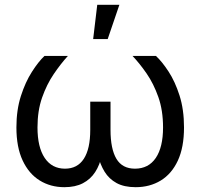

<svg xmlns="http://www.w3.org/2000/svg" viewBox="-20 -777 841 805"><path d="M250 7.8Q191.9 7.8 146.5 -20.3Q101.1 -48.3 75 -104Q48.8 -159.7 48.8 -242.7Q48.8 -315.9 67.6 -374.5Q86.4 -433.1 113.8 -475.8Q141.1 -518.6 166.5 -542.5H264.6Q234.4 -509.3 205.1 -466.1Q175.8 -422.9 156.5 -367.9Q137.2 -313 137.2 -242.7Q137.2 -159.7 167.5 -114.7Q197.8 -69.8 252.4 -69.8Q304.7 -69.8 331.5 -111.3Q358.4 -152.8 358.4 -232.4V-350.6H443.4V-232.4Q443.4 -152.8 468 -111.3Q492.7 -69.8 545.9 -69.8Q602.5 -69.8 633.1 -114.7Q663.6 -159.7 663.6 -242.7Q663.6 -314.5 643.8 -370.4Q624 -426.3 594.7 -468.8Q565.4 -511.2 535.6 -542.5H633.8Q659.2 -519 686.5 -477.3Q713.9 -435.5 732.7 -376.7Q751.5 -317.9 751.5 -242.7Q751.5 -159.2 725.6 -103.5Q699.7 -47.9 653.8 -20Q607.9 7.8 548.8 7.8Q500.5 7.8 468.8 -9.5Q437 -26.9 418.5 -57.1Q399.9 -87.4 390.6 -126H407.2Q398.4 -85.4 378.9 -55.4Q359.4 -25.4 327.6 -8.8Q295.9 7.8 250 7.8ZM370.6 -613.3 387.7 -756.8H480.5L431.6 -613.3Z"/></svg>

Font: Inter 16pt
Style: Regular
Weight: 400
Version: Version 4.001;git-66647c0bb